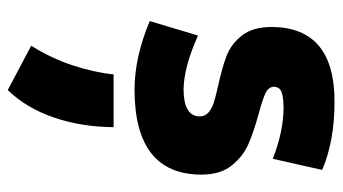

<svg xmlns="http://www.w3.org/2000/svg" viewBox="-208 -320 857 480"><g transform="rotate(90 220.0 -79.5)"><path d="M32.2 -25.9 68.4 -146.5Q147 -111.3 202.6 -110.4Q270 -110.8 270.5 -150.4Q270.5 -164.6 260.3 -173.1Q250 -181.6 235.1 -186.3Q220.2 -190.9 191.9 -197.3Q147.5 -207 118.4 -218.3Q89.4 -229.5 68.1 -256.6Q46.9 -283.7 46.9 -331.5Q48.3 -487.8 233.4 -487.8Q332 -487.8 404.3 -457L376.5 -333.5Q307.6 -360.4 248 -360.4Q220.7 -359.9 209 -355.2Q197.3 -350.6 196.3 -336.4Q196.8 -322.8 212.6 -315.2Q228.5 -307.6 263.7 -298.3Q309.6 -285.6 339.8 -272.5Q370.1 -259.3 393.1 -231Q416 -202.6 416 -155.3Q416 12.2 202.6 12.2Q121.1 11.7 32.2 -25.9ZM93.8 270.5Q124.5 221.7 142.3 168.5Q160.2 115.2 165.5 64.5H297.4Q296.9 144.5 273.4 213.4Q250 282.2 204.6 329.1Z"/></g></svg>

Font: Selawik
Style: Bold
Weight: 700
Designer: Aaron Bell
Foundry: Microsoft Corporation
Version: Version 1.01